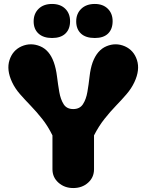

<svg xmlns="http://www.w3.org/2000/svg" viewBox="-20 -950 740 970"><path d="M41 -535Q12 -597 28 -646.5Q44 -696 89 -716Q135 -736 182.5 -716.5Q230 -697 252 -635Q263 -604 268 -563.5Q273 -523 279.5 -485.5Q286 -448 301.5 -423.5Q317 -399 350 -399Q383 -399 399 -423.5Q415 -448 421.5 -485.5Q428 -523 432.5 -563.5Q437 -604 448 -635Q471 -697 518 -716.5Q565 -736 611 -716Q656 -696 672 -646.5Q688 -597 659 -535Q644 -503 619.5 -474.5Q595 -446 566 -416Q537 -386 508 -349.5Q479 -313 455 -266V-95Q455 -54 425 -27Q395 0 350 0Q306 0 275.5 -27Q245 -54 245 -95V-266Q222 -313 193 -349.5Q164 -386 135 -416Q106 -446 81 -474.5Q56 -503 41 -535ZM150 -842Q150 -881 175 -905.5Q200 -930 243 -930Q285 -930 309.5 -906Q334 -882 334 -843Q334 -803 310.5 -780.5Q287 -758 243 -758Q199 -758 174.5 -780.5Q150 -803 150 -842ZM365 -842Q365 -881 390.5 -905.5Q416 -930 459 -930Q500 -930 524.5 -906Q549 -882 549 -843Q549 -803 526 -780.5Q503 -758 459 -758Q413 -758 389 -780.5Q365 -803 365 -842Z"/></svg>

Font: Bagel Fat One
Style: Regular
Weight: 400
Designer: Kyung-won Kim
Foundry: JAMO
Version: Version 1.000; ttfautohint (v1.8.4.7-5d5b);gftools[0.9.28]